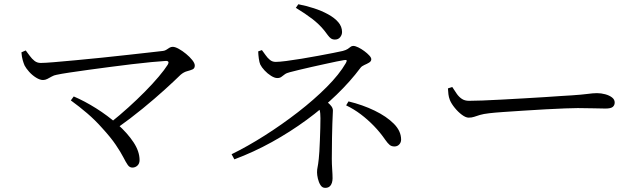

<svg xmlns="http://www.w3.org/2000/svg" viewBox="-20 -835 3040 909"><path d="M81.5 -587.3 101.8 -596.2Q111.1 -584.2 121.2 -570.2Q131.2 -556.3 143.5 -546.7Q155.8 -537 172.8 -537Q191.9 -537 236 -540.7Q280.1 -544.4 339.1 -549.9Q398 -555.3 461.8 -561.9Q525.6 -568.5 584.7 -575.1Q643.8 -581.7 688.7 -586.7Q733.5 -591.7 752 -593.9Q761.3 -595.1 768.3 -599.9Q775.3 -604.8 782.5 -609.1Q789.7 -613.3 797.5 -613.3Q809.1 -613.3 826.3 -603.8Q843.6 -594.3 861 -579.9Q878.5 -565.5 890.4 -550.5Q902.2 -535.5 902.2 -524.8Q902.2 -511.3 891.7 -506.5Q881.1 -501.8 865.6 -497.8Q850.2 -493.8 835.2 -481.1Q806.3 -452.7 760.1 -410.8Q713.8 -368.8 655.7 -321.2Q597.6 -273.6 531.7 -226.9L503.3 -254.6Q546 -288.6 587.7 -326.3Q629.5 -364 666.3 -401.3Q703.2 -438.6 731.2 -471.8Q759.2 -504.9 774.2 -528.8Q779.4 -537.4 777 -542.2Q774.6 -546.9 764.7 -546.5Q739.5 -545.1 697.5 -541.1Q655.6 -537.2 604.9 -531.1Q554.1 -525 500.7 -518Q447.3 -511 397.6 -504.2Q347.9 -497.4 308.4 -491.4Q268.9 -485.5 247.1 -480.7Q235.7 -478.8 224.8 -472.6Q213.8 -466.3 204 -461.3Q194.1 -456.2 183.6 -456.2Q168.9 -456.2 150.6 -467.6Q132.3 -479 117.8 -495.3Q103.3 -511.7 96.5 -524.8Q92.1 -534.5 87.5 -550.4Q82.9 -566.2 81.5 -587.3ZM329.1 -378.4Q380.1 -356.7 434.9 -322.3Q489.8 -287.8 536.4 -246.6Q583 -205.4 611.9 -161.8Q640.8 -118.3 640.8 -77Q640.8 -60.7 630.8 -51.2Q620.8 -41.6 606.6 -41.6Q593.6 -41.6 585 -53.8Q576.3 -66.1 564.1 -90.1Q551.9 -114.1 528.4 -148.9Q505 -183.8 463.2 -229.3Q430.3 -266.5 392.9 -298.5Q355.4 -330.6 315.3 -359.7Z M1392.4 -814.9Q1429.3 -807.8 1466.1 -795.9Q1502.9 -784 1533.1 -767.4Q1563.3 -750.9 1581.4 -730.1Q1599.4 -709.2 1599.4 -683.4Q1599.4 -669.9 1590.4 -658.8Q1581.5 -647.7 1565.4 -647.7Q1554.7 -647.7 1546.8 -653.1Q1539 -658.6 1531.8 -668.7Q1524.7 -678.8 1515.1 -690.8Q1492 -719.5 1459 -745Q1425.9 -770.5 1380.6 -798ZM1089.6 -80.6 1076.4 -104.8Q1151.7 -141.6 1233.3 -193.4Q1314.9 -245.2 1390.9 -304.1Q1466.9 -363 1526.5 -422.7Q1586.1 -482.3 1617.5 -536.6Q1622.5 -545.8 1621.1 -549Q1619.7 -552.2 1609.7 -550.6Q1598.7 -549.1 1574.4 -544Q1550.1 -538.9 1518.9 -532.1Q1487.6 -525.3 1455.2 -518Q1422.8 -510.7 1395.6 -504.1Q1368.4 -497.5 1352 -493.1Q1336.6 -489.5 1327.8 -482.8Q1318.9 -476.2 1311.8 -470.8Q1304.6 -465.5 1292.6 -465.5Q1280.1 -465.5 1263.3 -476Q1246.5 -486.5 1232.6 -501.5Q1218.6 -516.5 1212.2 -529.6Q1208 -539.1 1205.4 -557.3Q1202.8 -575.4 1202.4 -591.7L1220 -597.9Q1228.4 -586.8 1237.5 -573.8Q1246.5 -560.7 1258 -551.4Q1269.4 -542 1285 -542Q1302 -542 1334.9 -546.2Q1367.9 -550.4 1407.7 -557Q1447.5 -563.6 1486.9 -570.9Q1526.3 -578.2 1557.3 -584.3Q1588.3 -590.4 1602.9 -593.8Q1618.5 -598 1626.5 -603.4Q1634.4 -608.9 1639.8 -613.2Q1645.1 -617.6 1652.4 -617.6Q1662.1 -617.6 1676.3 -610.6Q1690.5 -603.7 1704.7 -593.2Q1718.9 -582.7 1728.3 -572.4Q1737.8 -562.2 1737.8 -554.5Q1737.8 -545 1727.6 -538.7Q1717.3 -532.5 1705 -527.3Q1692.8 -522 1686.6 -513.8Q1638.6 -449.4 1573.6 -386.6Q1508.6 -323.8 1431.1 -267Q1353.6 -210.3 1267.1 -162.4Q1180.6 -114.6 1089.6 -80.6ZM1497.1 -275.6Q1497.1 -300.6 1493.4 -313.6Q1489.8 -326.5 1481.4 -339.7L1507.5 -366.6Q1521 -358.3 1531.8 -349.5Q1542.7 -340.7 1549.4 -331.3Q1556.1 -322 1556.1 -311.5Q1556.1 -301.7 1555.1 -287.6Q1554.1 -273.5 1553.5 -249.1Q1552.9 -224.7 1551.9 -184.9Q1550.9 -145.2 1550.9 -83.1Q1550.9 -59.2 1552.7 -33.4Q1554.5 -7.6 1554.5 9.2Q1554.5 19.8 1551.5 30.2Q1548.5 40.5 1540.9 47.4Q1533.4 54.4 1519.2 54.4Q1505.6 54.4 1497.3 41.3Q1489 28.1 1485 10.8Q1481 -6.5 1481 -18.8Q1481 -33 1483.6 -44.1Q1486.2 -55.3 1489.2 -83.6Q1490.7 -94.4 1492 -118.1Q1493.3 -141.8 1494.5 -171.1Q1495.7 -200.3 1496.4 -228.5Q1497.1 -256.8 1497.1 -275.6ZM1630 -354.9Q1696.7 -338.8 1753.5 -311.3Q1810.2 -283.8 1844.6 -249.2Q1879 -214.5 1879 -174.1Q1879 -160.7 1870.2 -151.2Q1861.4 -141.6 1847.4 -141.6Q1833.5 -141.6 1824.7 -149Q1815.8 -156.3 1804.2 -172.8Q1779.8 -208.3 1750.5 -238.5Q1721.3 -268.6 1688.4 -293.6Q1655.5 -318.5 1618.7 -336.2Z M2121.2 -423.1Q2131.9 -406.1 2142.4 -391.1Q2152.8 -376.1 2166.6 -366.9Q2180.3 -357.7 2200.6 -357.7Q2223.3 -357.7 2264.2 -359.2Q2305.1 -360.7 2355.8 -363.5Q2406.6 -366.3 2459.4 -369.3Q2512.2 -372.3 2559.7 -375.3Q2607.3 -378.3 2641 -380.8Q2674.6 -383.3 2686.1 -383.5Q2736.1 -386.9 2762 -390.4Q2787.8 -394 2806.6 -394Q2826 -394 2845.5 -388.7Q2864.9 -383.4 2877.5 -373.7Q2890.2 -363.9 2890.2 -349.8Q2890.2 -336.4 2880.9 -328.8Q2871.7 -321.1 2846.2 -321.1Q2819.9 -321.1 2790.6 -322.2Q2761.2 -323.3 2715.3 -323.3Q2696.6 -323.3 2655.6 -321.8Q2614.5 -320.3 2562.4 -317.4Q2510.2 -314.5 2457.9 -311.1Q2405.5 -307.7 2362.1 -304.7Q2318.7 -301.7 2296.5 -298.9Q2268.3 -295.7 2252.2 -290.8Q2236 -285.8 2224.6 -281.9Q2213.3 -278 2198.6 -278Q2185.1 -278 2166.6 -291.7Q2148.2 -305.5 2132.6 -324.9Q2117 -344.2 2110 -361.1Q2104.5 -375.4 2103 -388.7Q2101.4 -402.1 2100.7 -416.5Z"/></svg>

Font: Source Han Serif JP VF
Style: Regular
Weight: 250
Designer: Ryoko NISHIZUKA 西塚涼子 (kana & ideographs); Frank Grießhammer (Latin, Greek & Cyrillic); Wenlong ZHANG 张文龙 (bopomofo); San
Foundry: Adobe
Version: Version 2.001;hotconv 1.1.0;makeotfexe 2.6.0